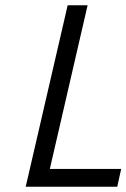

<svg xmlns="http://www.w3.org/2000/svg" viewBox="-20 -712 482 732"><path d="M427 0H78L238 -692H314L170 -68H442Z"/></svg>

Font: TitilliumWebItalic
Style: Italic
Weight: 400
Italic angle: -13°
Version: Version 1.001;PS 57.000;hotconv 1.0.70;makeotf.lib2.5.55311